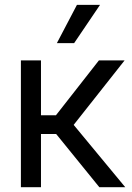

<svg xmlns="http://www.w3.org/2000/svg" viewBox="-20 -783 551 803"><path d="M67.4 -530.3H151.4V-300.8H213.9L393.6 -530.3H501L288.1 -260.7L503.9 0H395.5L214.8 -222.7H151.4V0H67.4ZM301.8 -762.7H398.4L290 -602.5H217.8Z"/></svg>

Font: Pretendard
Style: Regular
Weight: 400
Designer: Base glyphs from Inter by Rasmus Andersson; Hangeul glyphs from Noto Sans CJK(Source Han Sans) by Jang Soo-young and Kan
Foundry: Kil Hyung-jin
Version: Version 1.309